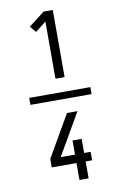

<svg xmlns="http://www.w3.org/2000/svg" viewBox="-108 -909 716 1138"><g transform="rotate(-10 250.0 -340.0)"><path d="M239 -446V-790L174 -739L143 -776L239 -850H294V-446ZM275 170V68H126V17L271 -234H334L189 17H275V-68H330V17H369V68H330V170ZM434 -319H66V-361H434Z"/></g></svg>

Font: Iosevka Term Light
Style: Regular
Weight: 300
Monospace: yes
Designer: Belleve Invis
Foundry: Belleve Invis
Version: Version 9.0.1; ttfautohint (v1.8.3)